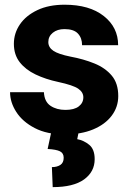

<svg xmlns="http://www.w3.org/2000/svg" viewBox="-20 -558 553 811"><path d="M332 -147Q332 -168.5 310.5 -183.3Q289.1 -198.2 225.6 -211.9Q172.9 -223.1 130.4 -243.4Q87.9 -263.7 63.2 -295.4Q38.6 -327.1 38.6 -373Q38.6 -417.5 64 -454.8Q89.4 -492.2 137.5 -515.1Q185.5 -538.1 252.9 -538.1Q357.9 -538.1 418.5 -490.2Q479 -442.4 479 -367.2H326.7Q326.7 -397.5 309.1 -416.3Q291.5 -435.1 252.4 -435.1Q222.2 -435.1 203.1 -419.7Q184.1 -404.3 184.1 -380.4Q184.1 -357.9 205.3 -343.5Q226.6 -329.1 277.8 -318.8Q333 -308.6 378.7 -290Q424.3 -271.5 451.9 -238.8Q479.5 -206.1 479.5 -152.3Q479.5 -106 451.7 -69.1Q423.8 -32.2 373 -11.2Q322.3 9.8 252.9 9.8Q178.2 9.8 126.7 -17.1Q75.2 -43.9 48.8 -85Q22.5 -126 22.5 -168.5H165.5Q167.5 -128.4 193.4 -111.1Q219.2 -93.8 256.3 -93.8Q293.5 -93.8 312.7 -108.6Q332 -123.5 332 -147ZM196.3 1H312L306.2 29.8Q333.5 34.7 356.7 53.5Q379.9 72.3 379.9 114.3Q379.9 167.5 335 200Q290 232.4 202.6 232.4L199.2 147.9Q220.7 147.9 234.9 138.7Q249 129.4 249 108.4Q249 88.9 233.2 81.1Q217.3 73.2 181.2 71.3Z"/></svg>

Font: Vazirmatn RD UI ExtraBold
Style: Regular
Weight: 800
Designer: Saber Rastikerdar
Foundry: Saber Rastikerdar
Version: Version 33.003